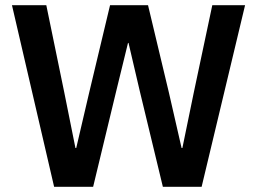

<svg xmlns="http://www.w3.org/2000/svg" viewBox="-20 -718 989 738"><path d="M188 0 26 -698H158L227 -363L270 -149H273L323 -363L403 -698H549L629 -363L678 -149H681L725 -363L796 -698H922L755 0H606L517 -369L474 -553H472L427 -369L338 0Z"/></svg>

Font: IBM Plex Sans Hebrew SmBld
Style: Regular
Weight: 600
Designer: Mike Abbink, Paul van der Laan, Pieter van Rosmalen, Yanek Iontef
Foundry: Bold Monday
Version: Version 1.3